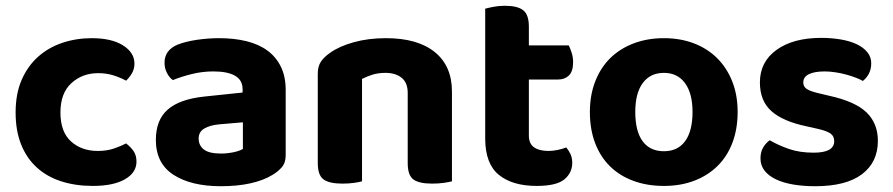

<svg xmlns="http://www.w3.org/2000/svg" viewBox="-20 -628 3089 664"><path d="M319 -375Q265 -375 227 -340.5Q189 -306 189 -239Q189 -172 225.5 -139Q262 -106 318 -106Q350 -106 374.5 -114.5Q399 -123 416 -132Q433 -119 442.5 -104.5Q452 -90 452 -69Q452 -31 412 -8Q372 15 301 15Q241 15 191.5 -1Q142 -17 107 -49Q72 -81 53 -128.5Q34 -176 34 -239Q34 -304 55 -352Q76 -400 112 -432Q148 -464 196 -480Q244 -496 297 -496Q366 -496 405.5 -471Q445 -446 445 -408Q445 -390 436.5 -375Q428 -360 416 -349Q398 -359 373.5 -367Q349 -375 319 -375Z M744 -97Q766 -97 787.5 -101.5Q809 -106 820 -113V-205L738 -198Q706 -195 686.5 -183.5Q667 -172 667 -149Q667 -125 685 -111Q703 -97 744 -97ZM738 -496Q790 -496 832.5 -485.5Q875 -475 905 -453Q935 -431 951.5 -397Q968 -363 968 -317V-91Q968 -65 954.5 -49.5Q941 -34 922 -23Q891 -4 846 6Q801 16 744 16Q641 16 580 -23.5Q519 -63 519 -144Q519 -213 560 -249Q601 -285 686 -294L819 -308V-319Q819 -351 793 -366Q767 -381 718 -381Q680 -381 643.5 -372Q607 -363 578 -351Q566 -359 557.5 -375.5Q549 -392 549 -411Q549 -455 595 -474Q624 -485 662.5 -490.5Q701 -496 738 -496Z M1390 -307Q1390 -342 1369 -359Q1348 -376 1313 -376Q1289 -376 1269 -370Q1249 -364 1232 -355V-1Q1222 2 1204 4.5Q1186 7 1164 7Q1119 7 1099 -7.5Q1079 -22 1079 -64V-373Q1079 -399 1090 -415Q1101 -431 1121 -445Q1153 -468 1203.5 -482Q1254 -496 1315 -496Q1424 -496 1483.5 -448Q1543 -400 1543 -311V-1Q1532 2 1514 4.5Q1496 7 1474 7Q1429 7 1409.5 -7.5Q1390 -22 1390 -64V-307Z M1809 -159Q1809 -131 1827 -118.5Q1845 -106 1877 -106Q1892 -106 1909 -109.5Q1926 -113 1938 -118Q1947 -108 1953 -95Q1959 -82 1959 -65Q1959 -30 1931.5 -7.5Q1904 15 1836 15Q1752 15 1705 -23.5Q1658 -62 1658 -149V-598Q1669 -601 1687 -604.5Q1705 -608 1726 -608Q1770 -608 1789.5 -592.5Q1809 -577 1809 -536V-471H1947Q1952 -461 1957 -445.5Q1962 -430 1962 -413Q1962 -381 1947.5 -367Q1933 -353 1910 -353H1809V-159Z M2531 -241Q2531 -182 2513 -134.5Q2495 -87 2461.5 -54Q2428 -21 2381 -3Q2334 15 2276 15Q2218 15 2170.5 -2.5Q2123 -20 2089.5 -53Q2056 -86 2038 -133.5Q2020 -181 2020 -241Q2020 -299 2038.5 -346.5Q2057 -394 2090.5 -427Q2124 -460 2171.5 -478Q2219 -496 2276 -496Q2333 -496 2380 -478Q2427 -460 2460.5 -426.5Q2494 -393 2512.5 -346Q2531 -299 2531 -241ZM2276 -376Q2229 -376 2203 -341Q2177 -306 2177 -241Q2177 -174 2202.5 -139.5Q2228 -105 2276 -105Q2324 -105 2349.5 -140Q2375 -175 2375 -241Q2375 -305 2349 -340.5Q2323 -376 2276 -376Z M3016 -141Q3016 -67 2961 -25.5Q2906 16 2799 16Q2757 16 2722.5 10Q2688 4 2663 -8Q2638 -20 2624 -38Q2610 -56 2610 -80Q2610 -102 2619 -117.5Q2628 -133 2642 -143Q2671 -126 2708 -113Q2745 -100 2794 -100Q2865 -100 2865 -140Q2865 -157 2852.5 -166Q2840 -175 2810 -182L2770 -191Q2688 -208 2648 -243.5Q2608 -279 2608 -343Q2608 -414 2665.5 -455.5Q2723 -497 2820 -497Q2856 -497 2888 -491.5Q2920 -486 2943 -475Q2966 -464 2979.5 -447.5Q2993 -431 2993 -409Q2993 -389 2985 -373.5Q2977 -358 2964 -348Q2956 -353 2940.5 -359Q2925 -365 2907 -370Q2889 -375 2869 -378Q2849 -381 2832 -381Q2797 -381 2777.5 -371.5Q2758 -362 2758 -343Q2758 -329 2769 -321Q2780 -313 2809 -306L2847 -297Q2938 -277 2977 -239Q3016 -201 3016 -141Z"/></svg>

Font: Baloo Chettan 2
Style: Bold
Weight: 700
Designer: Maithili Shingre, Unnati Kotecha and Ek Type
Foundry: Ek Type
Version: Version 1.640;hotconv 1.0.111;makeotfexe 2.5.65597; ttfautoh